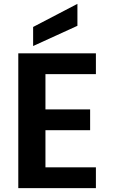

<svg xmlns="http://www.w3.org/2000/svg" viewBox="-20 -977 587 997"><path d="M75 -700V0H478V-108H216V-301H448V-409H216V-592H478V-700ZM152 -738 382 -843V-957L152 -837Z"/></svg>

Font: Matrixport Bold
Style: Regular
Weight: 600
Designer: Ninad Kale (Devanagari), Jonny Pinhorn (Latin)
Foundry: Indian Type Foundry
Version: Version 2.000;PS 1.0;hotconv 1.0.79;makeotf.lib2.5.61930; tt